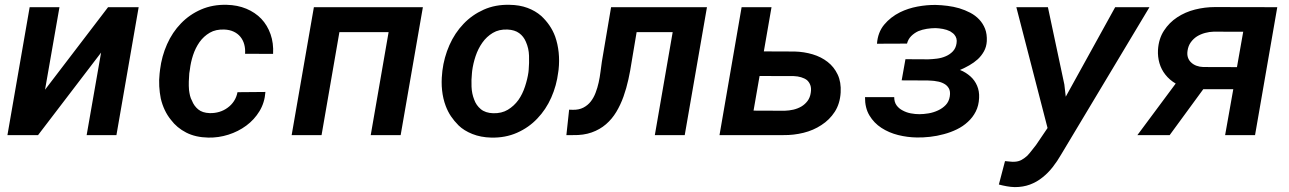

<svg xmlns="http://www.w3.org/2000/svg" viewBox="-20 -558 5322 793"><path d="M426.3 -528.3 166 -187.5 225.6 -528.3H102.5L10.7 0H137.2L397.5 -340.8L337.9 0H460.9L552.7 -528.3Z M846.2 -90.8Q815.9 -91.8 798.6 -106.2Q781.2 -120.6 772.9 -142.1Q767.6 -151.4 764.9 -162.6Q762.2 -173.8 760.7 -186Q759.3 -203.1 759.8 -220.9Q760.3 -238.8 761.7 -254.9L764.2 -270.5Q767.6 -300.3 777.3 -330.1Q787.1 -359.9 804.2 -384.3Q821.3 -408.2 846.4 -422.9Q871.6 -437.5 906.7 -436Q928.7 -435.1 945.3 -427.2Q961.9 -419.4 972.7 -406.2Q983.9 -392.6 988.8 -374.5Q993.7 -356.4 992.2 -335.9L1107.9 -335.4Q1110.4 -379.9 1097.4 -416.7Q1084.5 -453.6 1059.1 -480.5Q1033.7 -506.8 997.3 -522Q960.9 -537.1 916.5 -538.1Q858.4 -539.6 810.5 -518.8Q762.7 -498 727.5 -461.4Q691.9 -424.8 669.9 -375.2Q647.9 -325.7 641.1 -270.5L639.2 -254.4Q636.2 -227.5 637.7 -201.4Q639.2 -175.3 644 -151.4Q649.9 -126 660.4 -103.8Q670.9 -81.5 686 -63Q710.4 -30.3 749 -10.5Q787.6 9.3 840.3 10.3Q882.3 11.2 923.1 -1.7Q963.9 -14.6 997.1 -39.1Q1030.3 -63.5 1051.8 -98.9Q1073.2 -134.3 1076.2 -178.2L960.9 -177.2Q957 -156.7 946.3 -140.4Q935.5 -124 920.4 -113.3Q904.8 -101.6 885.7 -95.9Q866.7 -90.3 846.2 -90.8Z M1634.8 0 1726.6 -528.3H1276.4L1184.6 0H1308.1L1381.8 -425.3H1585L1511.2 0Z M1807.1 -265.6 1806.2 -255.4Q1802.2 -219.2 1805.9 -184.8Q1809.6 -150.4 1820.8 -120.6Q1829.6 -97.2 1842.5 -77.9Q1855.5 -58.6 1874 -40Q1896 -18.6 1930.9 -4.6Q1965.8 9.3 2008.8 10.3Q2067.4 11.7 2115.7 -9.8Q2164.1 -31.2 2199.2 -68.4Q2234.9 -105.5 2256.8 -155Q2278.8 -204.6 2285.6 -259.8L2287.1 -270.5Q2291 -306.6 2287.4 -341.6Q2283.7 -376.5 2272.9 -407.2Q2263.7 -432.1 2249 -453.4Q2234.4 -474.6 2215.3 -492.2Q2191.4 -513.2 2158.7 -525.4Q2126 -537.6 2084.5 -538.1Q2025.9 -539.6 1977.8 -518.1Q1929.7 -496.6 1894.5 -459.5Q1858.4 -421.9 1836.2 -371.6Q1814 -321.3 1807.1 -265.6ZM1929.2 -255.4 1930.2 -265.6Q1934.1 -295.4 1944.3 -326.2Q1954.6 -356.9 1972.2 -381.8Q1989.7 -406.7 2015.4 -422.1Q2041 -437.5 2076.2 -436Q2106 -434.6 2124.3 -421.1Q2142.6 -407.7 2151.9 -385.7Q2164.1 -358.4 2165 -327.9Q2166 -297.4 2163.6 -270L2162.6 -259.8Q2158.7 -231.9 2148.4 -200.7Q2138.2 -169.4 2121.1 -145Q2103 -120.1 2077.4 -104.7Q2051.8 -89.4 2017.1 -90.3Q1984.9 -91.3 1965.8 -107.2Q1946.8 -123 1938.5 -146.5Q1928.7 -170.9 1927.5 -200Q1926.3 -229 1929.2 -255.4Z M2899.9 -528.3H2503.9L2465.8 -303.2Q2462.9 -284.2 2460.2 -261.7Q2457.5 -239.3 2452.6 -217.3Q2447.8 -195.3 2439.9 -174.8Q2432.1 -154.3 2419.9 -138.7Q2407.7 -123 2389.4 -113.5Q2371.1 -104 2345.7 -104.5L2330.6 -105L2319.3 0H2346.2Q2390.1 1 2423.8 -11Q2457.5 -22.9 2482.9 -44.9Q2507.8 -66.4 2525.4 -95.7Q2543 -125 2555.2 -159.2Q2567.4 -193.4 2575.4 -230Q2583.5 -266.6 2588.9 -303.2L2609.4 -425.3H2758.3L2684.6 0H2808.1Z M3134.8 -345.7 3166.5 -528.3H3043L2951.7 0H3216.3Q3257.8 0.5 3298.6 -9.5Q3339.4 -19.5 3372.6 -41.5Q3406.2 -63 3427.7 -96.2Q3449.2 -129.4 3452.1 -175.8Q3454.6 -218.8 3439.7 -250.2Q3424.8 -281.7 3398.4 -302.2Q3371.6 -323.2 3336.2 -333.7Q3300.8 -344.2 3262.2 -345.2ZM3117.2 -244.1 3258.3 -243.7Q3274.4 -243.2 3288.6 -239Q3302.7 -234.9 3313 -227.1Q3322.8 -218.3 3327.1 -205.6Q3331.5 -192.9 3328.6 -174.8Q3325.7 -154.8 3315.2 -140.9Q3304.7 -127 3290 -118.2Q3274.9 -109.4 3257.1 -105.2Q3239.3 -101.1 3220.7 -100.6L3092.3 -101.1Z M3812 -225.6Q3820.8 -225.1 3830.1 -224.6Q3839.4 -224.1 3848.1 -222.2Q3856 -221.2 3863.3 -219Q3870.6 -216.8 3877 -213.4Q3891.1 -206.5 3898.7 -193.6Q3906.2 -180.7 3902.8 -159.7Q3899.4 -138.2 3886 -124.3Q3872.6 -110.4 3854.5 -102.1Q3835.9 -93.3 3815.2 -89.8Q3794.4 -86.4 3776.9 -86.4Q3760.3 -86.4 3741.9 -89.8Q3723.6 -93.3 3708.5 -101.6Q3692.9 -109.4 3683.1 -122.8Q3673.3 -136.2 3673.3 -156.7H3552.7Q3552.2 -112.3 3571 -81.1Q3589.8 -49.8 3620.6 -29.8Q3651.4 -9.8 3689.7 -0.2Q3728 9.3 3766.6 9.8Q3792.5 10.3 3821.3 7.1Q3850.1 3.9 3878.4 -3.9Q3906.2 -11.2 3931.9 -23.7Q3957.5 -36.1 3977.5 -54.7Q3997.6 -72.8 4010 -97.2Q4022.5 -121.6 4023.9 -153.3Q4025.4 -181.2 4015.6 -203.9Q4005.9 -226.6 3987.8 -242.7Q3979 -250.5 3968.3 -257.3Q3957.5 -264.2 3944.8 -269Q3964.4 -277.3 3983.6 -288.3Q4002.9 -299.3 4018.6 -313.5Q4033.7 -327.6 4043.9 -345.9Q4054.2 -364.3 4055.7 -387.7Q4057.1 -417 4048.6 -439Q4040 -460.9 4024.4 -477.5Q4008.8 -494.1 3987.3 -505.4Q3965.8 -516.6 3941.9 -523.9Q3918 -530.8 3892.8 -533.9Q3867.7 -537.1 3844.7 -537.6Q3808.1 -538.1 3769 -530.8Q3730 -523.4 3697.3 -507.3Q3658.2 -487.8 3631.8 -456.1Q3605.5 -424.3 3602.1 -377.4L3726.1 -377.9Q3731 -396.5 3743.4 -408.9Q3755.9 -421.4 3772.5 -429.2Q3789.1 -436 3808.1 -439Q3827.1 -441.9 3844.2 -441.9Q3858.4 -441.4 3874.5 -438.5Q3890.6 -435.5 3904.3 -428.7Q3909.2 -425.3 3913.8 -422.1Q3918.5 -418.9 3921.9 -414.6Q3927.7 -407.7 3930.2 -398.9Q3932.6 -390.1 3930.7 -378.9Q3927.7 -358.9 3915.5 -345.9Q3903.3 -333 3886.2 -325.7Q3869.6 -318.4 3850.3 -315.9Q3831.1 -313.5 3814 -313L3719.7 -313.5L3704.1 -226.1Z M4376 -209 4308.1 -528.3H4177.7L4306.6 -29.3L4259.3 40.5Q4250.5 51.3 4241.5 63.2Q4232.4 75.2 4222.7 85.4Q4211.9 95.2 4199.7 102.1Q4187.5 108.9 4172.4 109.9Q4162.6 110.8 4151.9 109.4Q4141.1 107.9 4130.9 107.4L4105.5 204.1Q4122.1 208.5 4138.4 211.4Q4154.8 214.4 4171.4 214.8Q4205.6 214.8 4233.9 204.3Q4262.2 193.8 4285.6 174.8Q4308.6 156.7 4327.9 132.1Q4347.2 107.4 4362.8 80.1L4727.5 -528.3H4585.9L4381.8 -158.7Z M5255.4 -528.3 4997.6 -528.8Q4956.5 -528.8 4915.8 -518.6Q4875 -508.3 4841.8 -486.3Q4809.1 -464.8 4787.4 -431.4Q4765.6 -397.9 4762.7 -352.1Q4761.2 -323.2 4768.8 -297.1Q4776.4 -271 4793 -250Q4801.3 -239.3 4812.3 -229.7Q4823.2 -220.2 4835.9 -212.9L4677.7 0H4811L4949.7 -189.5H5073.7L5040 0H5163.6ZM4884.8 -348.6Q4887.7 -368.7 4898.2 -383.3Q4908.7 -397.9 4923.8 -407.7Q4939 -417 4957 -421.9Q4975.1 -426.8 4992.7 -427.2L5114.7 -426.8L5088.9 -280.8L4949.7 -281.2Q4934.6 -281.7 4921.9 -286.4Q4909.2 -291 4899.9 -299.8Q4890.6 -308.1 4886.5 -320.3Q4882.3 -332.5 4884.8 -348.6Z"/></svg>

Font: Roboto Mono SemiBold
Style: Italic
Weight: 600
Italic angle: -10°
Monospace: yes
Designer: Google
Version: Version 3.000